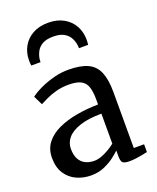

<svg xmlns="http://www.w3.org/2000/svg" viewBox="-155 -933 844 1035"><g transform="rotate(-20 266.5 -415.5)"><path d="M19.5 -149.9Q19.5 -200.5 47 -235.6Q74.5 -270.8 121.4 -292.4Q168.4 -314.1 227.9 -324.6Q287.3 -335.1 351.5 -336V-364.4Q351.5 -409.7 342 -437.6Q332.4 -465.4 307.7 -478.1Q283 -490.7 237.6 -490.7Q198.9 -490.7 166.3 -481.8Q133.8 -472.9 108.8 -461.1Q83.7 -449.4 67.7 -440.8L42.1 -492.9Q49.8 -499.6 70.6 -511.9Q91.4 -524.1 121.8 -536.7Q152.3 -549.3 188.8 -558.1Q225.3 -566.8 263.9 -566.8Q334.2 -566.8 375.4 -547.4Q416.6 -527.9 434.4 -484.6Q452.2 -441.3 452.2 -370.3V-49.5H511.3V-5.2Q500.1 -2.3 482 1.2Q463.9 4.7 443.8 7.3Q423.7 9.8 406.9 9.8Q380.6 9.8 369.8 1.9Q359 -6 359 -36V-69Q346.5 -56.6 321.8 -37.6Q297.2 -18.7 263 -3.8Q228.8 11 187.1 11Q142.3 11 104.1 -6.5Q66 -24 42.8 -59.7Q19.5 -95.4 19.5 -149.9ZM230.4 -57.2Q257.2 -57.2 291.4 -73.8Q325.6 -90.5 351.5 -111.3V-283.3Q276.4 -283 227.8 -266.9Q179.1 -250.9 155.5 -223.6Q131.9 -196.4 131.9 -161.6Q131.9 -124.5 144.7 -101.4Q157.6 -78.4 179.9 -67.8Q202.2 -57.2 230.4 -57.2ZM248.5 -842.2Q299.5 -842.2 336.4 -821.6Q373.3 -801 393.2 -765.5Q413.1 -730.1 413.1 -685.8Q413.1 -679.3 412.6 -671Q412.1 -662.8 411.3 -656.3H358.5Q358.6 -659.8 358.5 -664.5Q358.3 -669.3 357.3 -674.7Q354.6 -695.2 344.2 -715.4Q333.8 -735.6 311 -749.1Q288.2 -762.7 248.5 -762.7Q208.6 -762.7 185.8 -749.1Q163 -735.5 152.7 -715.2Q142.3 -695 139.3 -674.6Q138.8 -669.3 138.5 -664.5Q138.3 -659.8 138.3 -656.3H85Q83.8 -662.8 83.4 -671.1Q83 -679.4 83 -686.1Q83 -730.1 102.8 -765.5Q122.6 -801 159.7 -821.6Q196.8 -842.2 248.5 -842.2Z"/></g></svg>

Font: Merriweather 7pt Light
Style: Regular
Weight: 300
Designer: Eben Sorkin
Foundry: Eben Sorkin
Version: Version 2.200;gftools[0.9.31]